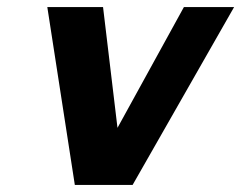

<svg xmlns="http://www.w3.org/2000/svg" viewBox="-20 -525 685 545"><path d="M114.3 -504.9H272.5L313.5 -162.1L502 -504.9H644.5L356.4 0H192.4Z"/></svg>

Font: FreeUniversal
Style: BoldItalic
Weight: 700
Italic angle: -11°
Version: Version 1.001 March 22, 2017